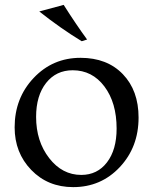

<svg xmlns="http://www.w3.org/2000/svg" viewBox="-20 -756 628 787"><path d="M280 11Q176 11 108 -59.5Q40 -130 40 -234Q40 -354 118 -436.5Q196 -519 310 -519Q419 -519 483.5 -452Q548 -385 548 -274Q548 -153 471 -71Q394 11 280 11ZM313 -39Q379 -39 418.5 -90.5Q458 -142 458 -229Q458 -335 408 -401.5Q358 -468 278 -468Q210 -468 169 -416Q128 -364 128 -277Q128 -177 181.5 -108Q235 -39 313 -39ZM315 -587Q228 -640 141 -709L241 -736Q291 -657 337 -594Z"/></svg>

Font: Coconat
Style: Regular
Weight: 400
Designer: Sara Lavazza
Foundry: Collletttivo
Version: Version 1.000;Glyphs 3.2 (3217)